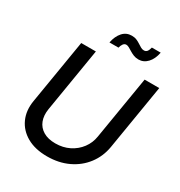

<svg xmlns="http://www.w3.org/2000/svg" viewBox="-214 -1076 1151 1231"><g transform="rotate(30 361.0 -460.0)"><path d="M316.9 11.7Q228 11.7 167.2 -22.9Q106.4 -57.6 79.6 -117.2Q52.7 -176.8 65.4 -252.9L144 -727.5H252.4L174.3 -254.4Q166.5 -204.6 181.2 -167Q195.8 -129.4 231.4 -108.2Q267.1 -86.9 320.8 -86.9Q377.9 -86.9 423.6 -109.9Q469.2 -132.8 498.8 -172.4Q528.3 -211.9 536.1 -261.7L613.3 -727.5H721.7L642.1 -245.6Q629.4 -169.9 585 -111.6Q540.5 -53.2 471.7 -20.8Q402.8 11.7 316.9 11.7ZM513.7 -819.3Q493.7 -819.3 477.3 -825.9Q460.9 -832.5 447.3 -841.1Q433.6 -849.6 421.9 -856.2Q410.2 -862.8 400.4 -862.8Q386.7 -862.8 377.9 -850.1Q369.1 -837.4 365.7 -821.3H298.8Q308.6 -871.1 335.2 -900.9Q361.8 -930.7 402.3 -930.7Q422.9 -930.7 438.5 -924.1Q454.1 -917.5 466.8 -908.9Q479.5 -900.4 491.2 -893.8Q502.9 -887.2 515.1 -887.2Q529.3 -887.2 537.4 -897.2Q545.4 -907.2 550.8 -928.7H616.2Q606.4 -877.9 578.9 -848.6Q551.3 -819.3 513.7 -819.3Z"/></g></svg>

Font: Inter 28pt Medium
Style: Italic
Weight: 500
Italic angle: -9.3988°
Designer: Rasmus Andersson
Foundry: rsms
Version: Version 4.001;git-66647c0bb